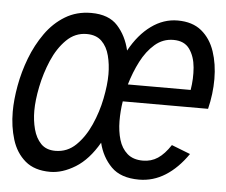

<svg xmlns="http://www.w3.org/2000/svg" viewBox="-43 -556 725 616"><g transform="rotate(5 319.5 -247.5)"><path d="M425.7 12Q366.8 12 336.2 -18.9Q305.6 -49.9 294.6 -95.4Q262.3 -39.4 220.6 -13.7Q178.9 12 139.6 12Q89.1 12 59.2 -13.4Q29.2 -38.9 16.3 -80.6Q3.4 -122.3 3.4 -170.2Q3.4 -208.2 11.6 -253.8Q19.8 -299.4 36.8 -343.9Q53.8 -388.3 80.2 -425.6Q106.5 -462.8 143.3 -485.1Q180.1 -507.4 226.9 -507.4Q283.7 -507.4 312.4 -475.5Q341.2 -443.6 351.8 -397.2Q380.7 -449.9 420.3 -478.6Q459.9 -507.4 505.5 -507.4Q553.1 -507.4 582.4 -483.3Q611.7 -459.2 625.2 -419Q638.7 -378.8 638.8 -330.5Q638.9 -282.3 626.9 -233.6H352.2Q347.1 -202.3 347.3 -169.7Q347.6 -137 355.6 -110Q363.6 -83 382.4 -66.4Q401.3 -49.8 432.9 -49.8Q459.7 -49.8 480.8 -63.8Q501.9 -77.8 521.5 -107.6L581.8 -84.1Q549.7 -37.6 510.4 -12.8Q471 12 425.7 12ZM150.3 -56.6Q188.8 -56.6 216.6 -83.7Q244.5 -110.9 262.9 -152.3Q281.4 -193.7 290.1 -237.8Q298.9 -281.8 298.9 -315.9Q298.9 -347.6 291.6 -375.9Q284.4 -404.2 266.7 -421.5Q249 -438.8 218.5 -438.8Q181 -438.8 153.2 -411.3Q125.4 -383.8 107.6 -342.2Q89.9 -300.5 81 -256.6Q72.1 -212.7 72.1 -178.9Q72.1 -147.9 79.5 -119.8Q86.9 -91.8 103.8 -74.2Q120.8 -56.6 150.3 -56.6ZM363.8 -289.1H566Q572.1 -326 569.1 -361.6Q566 -397.1 549.2 -420.7Q532.5 -444.2 497.3 -444.2Q463.5 -444.2 437.5 -421.8Q411.6 -399.4 393.5 -364.2Q375.4 -329 363.8 -289.1Z"/></g></svg>

Font: Atkinson Hyperlegible Mono ExtraLight
Style: Italic
Weight: 200
Italic angle: -12°
Monospace: yes
Designer: Elliott Scott, Megan Eiswerth, Linus Boman, Theodore Petrosky, Letters from Sweden
Foundry: Applied Design Works, Letters from Sweden
Version: Version 2.001